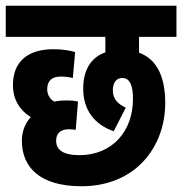

<svg xmlns="http://www.w3.org/2000/svg" viewBox="-20 -642 633 667"><path d="M256 -103C197 -103 175 -123 175 -153C175 -179 191 -193 219 -193C227 -193 235 -192 243 -191L251 -289C241 -292 226 -293 210 -293C195 -293 182 -292 169 -289C155 -296 144 -312 144 -332C144 -362 161 -376 191 -376C208 -376 220 -374 233 -371L241 -461C221 -467 197 -471 165 -471C76 -471 25 -427 25 -347C25 -295 49 -259 87 -235C66 -213 56 -183 56 -153C56 -59 121 5 263 5C452 5 554 -133 554 -284C554 -374 526 -436 463 -459V-514H593V-622H0V-514H346V-460C294 -442 269 -396 269 -334C269 -259 309 -209 375 -186L417 -268C389 -281 372 -298 372 -328C372 -355 384 -371 405 -371C431 -371 442 -345 442 -299C442 -184 368 -103 256 -103Z"/></svg>

Font: Noto Sans Devanagari ExtraCondensed
Style: Bold
Weight: 700
Width: 2
Designer: Jelle Bosma - Monotype Design Team
Foundry: Monotype Imaging Inc.
Version: Version 2.004